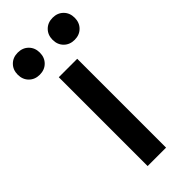

<svg xmlns="http://www.w3.org/2000/svg" viewBox="-270 -768 810 810"><g transform="rotate(-45 135.0 -363.0)"><path d="M80 0V-530H190V0ZM31 -594Q2 -594 -16.5 -612.5Q-35 -631 -35 -660Q-35 -689 -16.5 -707.5Q2 -726 31 -726Q60 -726 78.5 -707.5Q97 -689 97 -660Q97 -631 78.5 -612.5Q60 -594 31 -594ZM239 -594Q210 -594 191.5 -612.5Q173 -631 173 -660Q173 -689 191.5 -707.5Q210 -726 239 -726Q268 -726 286.5 -707.5Q305 -689 305 -660Q305 -631 286.5 -612.5Q268 -594 239 -594Z"/></g></svg>

Font: Golos Text Medium
Style: Regular
Weight: 500
Designer: A.Korolkova, Vitaly Kuzmin
Foundry: ParaType Ltd
Version: Version 2.004